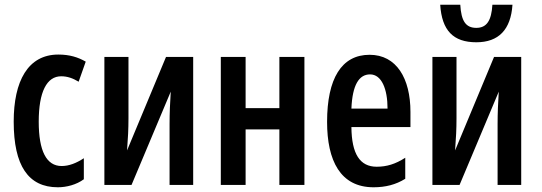

<svg xmlns="http://www.w3.org/2000/svg" viewBox="-20 -783 2296 813"><path d="M225 10C262 10 304 -1 335 -24V-113C303 -92 272 -80 241 -80C177 -80 144 -143 144 -268C144 -394 178 -460 239 -460C265 -460 288 -452 313 -437L343 -522C310 -541 274 -552 227 -552C98 -552 38 -439 38 -268C38 -81 100 10 225 10Z M524 -542H422V0H537L703 -395C700 -349 698 -303 698 -258V0H798V-542H683L518 -146C522 -199 524 -237 524 -281Z M1020 -542H915V0H1020V-235H1163V0H1269V-542H1163V-325H1020Z M1545 -551C1426 -551 1365 -450 1365 -267C1365 -103 1421 10 1562 10C1612 10 1656 -1 1696 -26V-115C1654 -88 1617 -77 1575 -77C1504 -77 1469 -131 1468 -245H1718V-309C1718 -451 1659 -551 1545 -551ZM1547 -468C1596 -468 1621 -406 1621 -323H1468C1472 -423 1500 -468 1547 -468Z M2150 -763H2065C2061 -696 2041 -665 1997 -665C1952 -665 1933 -694 1929 -763H1844C1851 -654 1899 -604 1997 -604C2091 -604 2143 -657 2150 -763ZM1913 -542H1811V0H1926L2092 -395C2089 -349 2087 -303 2087 -258V0H2187V-542H2072L1907 -146C1911 -199 1913 -237 1913 -281Z"/></svg>

Font: Noto Sans Display Condensed Medium
Style: Regular
Weight: 500
Width: 3
Designer: Monotype Design Team
Foundry: Monotype Imaging Inc.
Version: Version 1.900